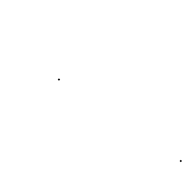

<svg xmlns="http://www.w3.org/2000/svg" viewBox="33 -318 565 565"><g transform="rotate(45 315.0 -35.5)"><path d="M201.5 9.5H206.5V4.5H201.5ZM624.5 -74.5H629.5V-79.5H624.5Z"/></g></svg>

Font: FRB American Cursive Just Endings
Style: Italic
Weight: 400
Italic angle: -25°
Version: Version 2.0;Modular Font Editor K font №1